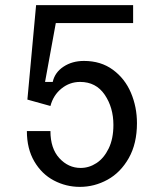

<svg xmlns="http://www.w3.org/2000/svg" viewBox="-20 -720 640 750"><path d="M85 -208H177Q177 -140 212 -102Q247 -64 295 -64Q328 -64 357 -83Q386 -102 404.5 -140Q423 -178 423 -232Q423 -300 389 -350Q355 -400 293 -400Q252 -400 220 -374Q188 -348 177 -306L87 -331L121 -700H500V-630H198L156 -400H186Q194 -437 228 -459.5Q262 -482 308 -482Q374 -482 421 -447.5Q468 -413 491.5 -357.5Q515 -302 515 -239Q515 -159 483 -102.5Q451 -46 400 -18Q349 10 292 10Q238 10 190.5 -15Q143 -40 114 -89.5Q85 -139 85 -208Z"/></svg>

Font: Sligoil Micro
Style: Regular
Weight: 400
Designer: Ariel Martín Pérez
Foundry: Igor Stepanchenko
Version: Version 1.001